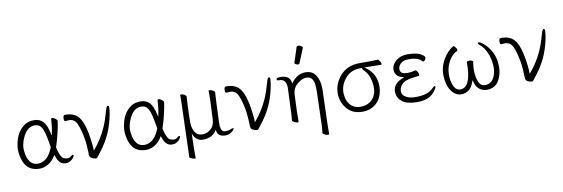

<svg xmlns="http://www.w3.org/2000/svg" viewBox="-63 -1259 5705 1945"><g transform="rotate(-10 2789.5 -287.0)"><path d="M512 -432Q495 -312 449 -170Q471 -71 502 -52Q518 -43 541 -41.5Q564 -40 579.5 -54Q595 -68 602 -68Q609 -68 610 -60.5Q611 -53 599.5 -37Q588 -21 567.5 -8Q547 5 517 5Q487 5 463.5 -15Q440 -35 422 -89L418 -99L413 -90Q382 -39 339 -13Q296 13 248 13Q200 13 162 -6Q82 -46 66 -185Q61 -229 72 -280Q96 -396 175 -452Q216 -481 275 -481Q334 -481 368 -445Q402 -409 422 -318L427 -295L432 -318Q447 -389 449 -458Q450 -471 460 -471Q474 -471 492 -458Q510 -445 512 -432ZM240 -40Q343 -40 397 -183Q392 -210 387 -238Q371 -337 348 -382.5Q325 -428 275 -428Q203 -428 159 -345.5Q115 -263 124 -188Q141 -40 240 -40Z M707 -364Q682 -419 629 -419Q610 -419 588 -417H587Q577 -417 575 -435.5Q573 -454 578 -467Q583 -480 595 -480Q683 -480 727 -433Q790 -369 814 -158L818 -121Q820 -103 820 -85V-71L829 -82Q906 -173 957 -287Q987 -356 1015 -458Q1025 -495 1039 -495Q1048 -495 1049.5 -482Q1051 -469 1045.5 -427.5Q1040 -386 1022 -322Q978 -165 870 -32Q852 -10 845.5 0Q839 10 829.5 10Q820 10 799 3Q768 -6 764 -33Q762 -51 761.5 -87Q761 -123 755.5 -172.5Q750 -222 736 -277Q722 -332 707 -364Z M1607 -432Q1590 -312 1544 -170Q1566 -71 1597 -52Q1613 -43 1636 -41.5Q1659 -40 1674.5 -54Q1690 -68 1697 -68Q1704 -68 1705 -60.5Q1706 -53 1694.5 -37Q1683 -21 1662.5 -8Q1642 5 1612 5Q1582 5 1558.5 -15Q1535 -35 1517 -89L1513 -99L1508 -90Q1477 -39 1434 -13Q1391 13 1343 13Q1295 13 1257 -6Q1177 -46 1161 -185Q1156 -229 1167 -280Q1191 -396 1270 -452Q1311 -481 1370 -481Q1429 -481 1463 -445Q1497 -409 1517 -318L1522 -295L1527 -318Q1542 -389 1544 -458Q1545 -471 1555 -471Q1569 -471 1587 -458Q1605 -445 1607 -432ZM1335 -40Q1438 -40 1492 -183Q1487 -210 1482 -238Q1466 -337 1443 -382.5Q1420 -428 1370 -428Q1298 -428 1254 -345.5Q1210 -263 1219 -188Q1236 -40 1335 -40Z M1934 11Q1864 11 1836 -50L1827 -69L1823 78Q1822 129 1823 183Q1821 185 1810.5 185Q1800 185 1780.5 176.5Q1761 168 1760 159V157Q1764 108 1764 70L1778 -367Q1781 -435 1779 -473Q1780 -479 1792 -479Q1804 -479 1821.5 -469.5Q1839 -460 1841 -449V-446Q1841 -433 1839 -407Q1837 -381 1836 -359L1831 -193Q1831 -103 1876 -62Q1896 -43 1938 -43Q1980 -43 2019 -76Q2058 -109 2061 -172L2070 -363Q2072 -412 2070 -468Q2070 -471 2081.5 -471Q2093 -471 2112 -462Q2131 -453 2133 -442Q2129 -392 2128 -355L2119 -139Q2118 -104 2120 -89Q2127 -34 2165 -34Q2199 -34 2218 -42.5Q2237 -51 2245 -51Q2265 -51 2241 -27Q2209 8 2161 8Q2085 8 2075 -53L2073 -65L2066 -55Q2044 -21 2008 -5Q1972 11 1934 11Z M2364 -364Q2339 -419 2286 -419Q2267 -419 2245 -417H2244Q2234 -417 2232 -435.5Q2230 -454 2235 -467Q2240 -480 2252 -480Q2340 -480 2384 -433Q2447 -369 2471 -158L2475 -121Q2477 -103 2477 -85V-71L2486 -82Q2563 -173 2614 -287Q2644 -356 2672 -458Q2682 -495 2696 -495Q2705 -495 2706.5 -482Q2708 -469 2702.5 -427.5Q2697 -386 2679 -322Q2635 -165 2527 -32Q2509 -10 2502.5 0Q2496 10 2486.5 10Q2477 10 2456 3Q2425 -6 2421 -33Q2419 -51 2418.5 -87Q2418 -123 2412.5 -172.5Q2407 -222 2393 -277Q2379 -332 2364 -364Z M3026 -750Q3028 -759 3043 -759Q3058 -759 3072.5 -750.5Q3087 -742 3087 -732Q3087 -730 3086 -729L3024 -578Q3022 -572 3011 -572Q3000 -572 2987.5 -579Q2975 -586 2975 -590V-594ZM2915 -32Q2915 -21 2914 1Q2914 5 2902 5Q2890 5 2871 -4Q2852 -13 2850 -23V-26Q2855 -73 2856 -112L2865 -330Q2875 -448 2797 -448H2787Q2772 -448 2769 -461Q2767 -478 2811 -478Q2906 -478 2916 -404L2918 -392L2925 -402Q2984 -481 3068.5 -481Q3153 -481 3186 -404Q3212 -346 3209 -270L3198 73L3197 179Q3197 182 3184.5 182Q3172 182 3153 173.5Q3134 165 3133 154L3132 152Q3138 110 3139 65L3149 -274Q3149 -316 3145.5 -346.5Q3142 -377 3124.5 -401.5Q3107 -426 3065.5 -426Q3024 -426 2975 -385.5Q2926 -345 2922 -279L2915 -104Z M3839 -423Q3772 -425 3712 -425H3664L3678 -416Q3717 -391 3746.5 -346Q3776 -301 3781.5 -236.5Q3787 -172 3764 -113.5Q3741 -55 3690.5 -21Q3640 13 3572 13Q3504 13 3459 -14.5Q3414 -42 3387 -89Q3360 -136 3355 -189Q3346 -300 3420.5 -388.5Q3495 -477 3621 -477H3703Q3757 -477 3808 -480H3809Q3820 -480 3831 -462.5Q3842 -445 3843 -434Q3844 -423 3839 -423ZM3640 -425H3622Q3524 -425 3465 -352.5Q3406 -280 3413 -193Q3418 -123 3457 -81.5Q3496 -40 3556.5 -40Q3617 -40 3656 -67Q3733 -121 3724 -232.5Q3715 -344 3651 -401Q3642 -409 3642 -417V-418Z M4166 -307H4168Q4178 -307 4188.5 -290.5Q4199 -274 4200 -260.5Q4201 -247 4193 -246Q4102 -237 4064 -223Q4026 -209 4006 -180.5Q3986 -152 3987.5 -118Q3989 -84 4027 -62Q4065 -40 4126 -40Q4187 -40 4232 -53Q4277 -66 4314 -104Q4325 -116 4332 -116Q4348 -116 4334.5 -90Q4321 -64 4294 -39Q4238 13 4134.5 13Q4031 13 3981.5 -24Q3932 -61 3928 -119Q3923 -211 4032 -253L4048 -260L4031 -263Q3994 -270 3974 -292.5Q3954 -315 3952 -346.5Q3950 -378 3969.5 -408.5Q3989 -439 4027 -460Q4065 -481 4121 -481Q4224 -481 4272 -444Q4290 -429 4291 -422Q4292 -403 4281 -392Q4270 -381 4265.5 -381Q4261 -381 4257 -384L4249 -393Q4211 -430 4125 -430Q4065 -430 4037.5 -402.5Q4010 -375 4011.5 -345.5Q4013 -316 4032.5 -305.5Q4052 -295 4090 -295Q4128 -295 4166 -307Z M4549 -368Q4486 -280 4498 -164Q4505 -106 4527 -71.5Q4549 -37 4586 -37Q4670 -37 4691 -186Q4698 -243 4697 -294V-295Q4696 -301 4704.5 -305Q4713 -309 4725.5 -309Q4738 -309 4748.5 -304.5Q4759 -300 4761 -293V-291Q4749 -221 4755.5 -163Q4762 -105 4781.5 -71Q4801 -37 4839 -37Q4920 -37 4947 -134Q4960 -182 4954 -236Q4948 -290 4934 -329Q4901 -413 4853 -449Q4842 -457 4841 -464Q4840 -471 4842 -473Q4844 -475 4852.5 -475Q4861 -475 4885 -458Q4909 -441 4935 -411Q4997 -336 5008 -241Q5019 -146 4982 -70Q4943 13 4850 13Q4809 13 4774.5 -12Q4740 -37 4727 -93L4723 -109L4717 -94Q4694 -32 4660.5 -9.5Q4627 13 4587.5 13Q4548 13 4517 -12Q4455 -61 4442.5 -171Q4430 -281 4483 -369Q4526 -443 4589 -482Q4599 -481 4611 -465.5Q4623 -450 4624 -439.5Q4625 -429 4621 -428Q4579 -410 4549 -368Z M5191 -364Q5166 -419 5113 -419Q5094 -419 5072 -417H5071Q5061 -417 5059 -435.5Q5057 -454 5062 -467Q5067 -480 5079 -480Q5167 -480 5211 -433Q5274 -369 5298 -158L5302 -121Q5304 -103 5304 -85V-71L5313 -82Q5390 -173 5441 -287Q5471 -356 5499 -458Q5509 -495 5523 -495Q5532 -495 5533.5 -482Q5535 -469 5529.5 -427.5Q5524 -386 5506 -322Q5462 -165 5354 -32Q5336 -10 5329.5 0Q5323 10 5313.5 10Q5304 10 5283 3Q5252 -6 5248 -33Q5246 -51 5245.5 -87Q5245 -123 5239.5 -172.5Q5234 -222 5220 -277Q5206 -332 5191 -364Z"/></g></svg>

Font: ToneOZ-Pinyin-WenKai-Light
Style: Light
Weight: 300
Designer: Fontworks Inc.
Foundry: ToneOZ
Version: Version 0.240331